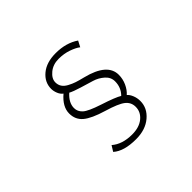

<svg xmlns="http://www.w3.org/2000/svg" viewBox="-174 -1032 1348 1348"><g transform="rotate(-45 500.0 -357.5)"><path d="M687 -722 664 -678Q640 -697 595.5 -712.5Q551 -728 499 -728Q443 -728 404.5 -696Q366 -664 366 -627Q366 -602 378.5 -583Q391 -564 417 -550Q443 -536 468.5 -527.5Q494 -519 535 -509Q719 -463 719 -350Q719 -309 702 -271.5Q685 -234 658 -210Q674 -197 685 -170Q696 -143 696 -113Q696 -43 637.5 6.5Q579 56 485 56Q365 56 308 5L334 -37Q391 13 489 13Q560 13 602 -21.5Q644 -56 644 -107Q644 -152 608.5 -180Q573 -208 472 -238Q368 -269 324 -306Q280 -343 280 -404Q280 -471 351 -531Q333 -544 323 -568.5Q313 -593 313 -616Q313 -681 367 -726Q421 -771 513 -771Q615 -771 687 -722ZM384 -507Q331 -460 331 -407Q331 -372 359 -346.5Q387 -321 482 -290Q593 -254 626 -233Q668 -275 668 -336Q668 -377 635 -406Q602 -435 560.5 -447.5Q519 -460 464.5 -476.5Q410 -493 384 -507Z"/></g></svg>

Font: Noto Sans Korean Light
Style: Regular
Weight: 300
Designer: Ryoko NISHIZUKA  (kana & ideographs); Paul D. Hunt (Latin, Greek & Cyrillic); Wenlong ZHANG  (bopomofo); Sandoll Communi
Foundry: Adobe Systems Incorporated
Version: Version 1.000;PS 1;hotconv 1.0.78;makeotf.lib2.5.61930